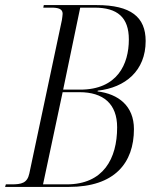

<svg xmlns="http://www.w3.org/2000/svg" viewBox="-41 -734 611 754"><path d="M-21 0H230C409 0 485 -94 485 -227C485 -318 424 -365 342 -375L343 -378C451 -390 531 -456 531 -573C531 -667 473 -714 339 -714H131L129 -704H161C188 -704 205 -699 205 -680C205 -674 203 -663 202 -655L74 -52C66 -15 43 -10 5 -10H-18ZM274 -382H207L274 -704H330C420 -704 465 -666 465 -579C465 -482 420 -382 274 -382ZM221 -10H128L205 -372H271C365 -372 419 -326 419 -234C419 -111 365 -10 221 -10Z"/></svg>

Font: Noto Serif Display Condensed Light
Style: Italic
Weight: 300
Width: 3
Italic angle: -12°
Designer: Monotype Design Team
Foundry: Monotype Imaging Inc.
Version: Version 2.009